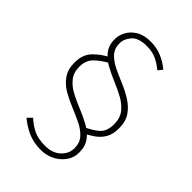

<svg xmlns="http://www.w3.org/2000/svg" viewBox="-217 -769 905 905"><g transform="rotate(45 236.0 -316.0)"><path d="M232 48Q181 48 143 30.5Q105 13 76 -12L98 -34Q124 -10 154 5Q184 20 232 20Q280 20 309 -7Q338 -34 338 -70Q338 -106 317.5 -129Q297 -152 264.5 -168Q232 -184 195 -199Q158 -214 125.5 -233Q93 -252 72.5 -281.5Q52 -311 52 -356Q52 -410 83 -441.5Q114 -473 156 -494L168 -470Q131 -449 106.5 -424.5Q82 -400 82 -358Q82 -319 102.5 -293.5Q123 -268 155.5 -251Q188 -234 225 -219Q262 -204 294.5 -186Q327 -168 347.5 -141Q368 -114 368 -72Q368 -37 348.5 -10Q329 17 298 32.5Q267 48 232 48ZM308 -144 294 -170Q339 -190 364.5 -212.5Q390 -235 390 -282Q390 -323 369.5 -349Q349 -375 317 -392.5Q285 -410 249 -425Q213 -440 181 -457.5Q149 -475 128.5 -501.5Q108 -528 108 -568Q108 -594 122 -620Q136 -646 164.5 -663Q193 -680 238 -680Q277 -680 311 -665.5Q345 -651 372 -628L354 -606Q330 -626 303.5 -639Q277 -652 238 -652Q184 -652 161 -626Q138 -600 138 -570Q138 -535 158.5 -513Q179 -491 211 -475.5Q243 -460 279 -445Q315 -430 347 -410Q379 -390 399.5 -360.5Q420 -331 420 -284Q420 -245 405 -219.5Q390 -194 364.5 -176.5Q339 -159 308 -144Z"/></g></svg>

Font: Source Sans 3 Variable
Style: Regular
Weight: 200
Designer: Paul D. Hunt
Foundry: Adobe Systems Incorporated
Version: Version 3.026